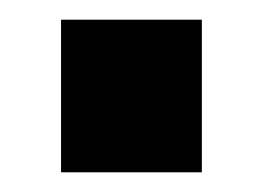

<svg xmlns="http://www.w3.org/2000/svg" viewBox="-20 -457 266 195"><path d="M42 -282H185V-437H42Z"/></svg>

Font: Aspekta 600
Style: Regular
Weight: 600
Designer: Ivo Dolenc
Version: Version 2.100